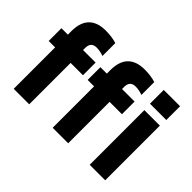

<svg xmlns="http://www.w3.org/2000/svg" viewBox="-133 -1034 1331 1331"><g transform="rotate(45 533.0 -368.5)"><path d="M835 -595V-730H995V-595ZM476 0V-406H413V-531H476V-565Q476 -652 519 -695Q561 -737 642 -737Q703 -737 750 -722V-596Q714 -609 681 -609Q626 -609 626 -551V-530H749V-406H628V0ZM94 0V-406H31V-531H94V-565Q94 -652 137 -695Q179 -737 260 -737Q321 -737 368 -722V-596Q332 -609 299 -609Q244 -609 244 -551V-530H367V-406H246V0ZM839 0V-536H991V0Z"/></g></svg>

Font: Quicksand
Style: Bold
Weight: 700
Version: Version 3.000